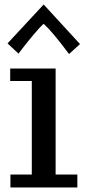

<svg xmlns="http://www.w3.org/2000/svg" viewBox="-20 -826 373 846"><path d="M13.2 0ZM172.4 -721.2Q155.3 -706.1 127.7 -673.1Q100.1 -640.1 80.6 -614.7L61.5 -589.8L13.2 -634.8L172.4 -806.2L332.5 -631.8L284.2 -587.9Q210.4 -687 172.4 -721.2ZM225.1 -523.9V-57.1H320.8V0H25.9V-57.1H120.1V-469.2H24.9V-523.9Z"/></svg>

Font: Trocchi
Style: Regular
Weight: 400
Designer: vernon adams
Version: Version 1.0; ttfautohint (v0.8) -l 6 -r 50 -G 100